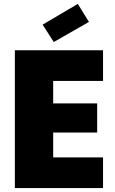

<svg xmlns="http://www.w3.org/2000/svg" viewBox="-20 -962 588 982"><path d="M507 -705H56V0H507V-157H252V-284H477V-433H252V-548H507ZM378 -942 198 -836 255 -747 435 -850Z"/></svg>

Font: SVN-Poppins ExtraBold
Style: Regular
Weight: 800
Designer: Ninad Kale (Devanagari), Jonny Pinhorn (Latin)
Foundry: Indian Type Foundry
Version: Version 3.002 2017; ttfautohint (v1.8.3)